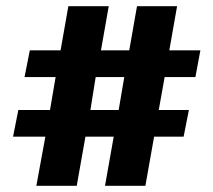

<svg xmlns="http://www.w3.org/2000/svg" viewBox="-20 -594 686 618"><path d="M588 -240 571 -154H476L448 4H318L346 -154H255L227 4H97L126 -154H22L39 -240H141L159 -346H59L76 -432H175L200 -574H330L305 -432H396L421 -574H550L525 -432H625L609 -346H510L491 -240ZM271 -240H362L380 -346H288Z"/></svg>

Font: Lalezar
Style: Regular
Weight: 400
Designer: Borna Izadpanah
Foundry: Borna Izadpanah
Version: Version 1.004